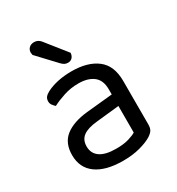

<svg xmlns="http://www.w3.org/2000/svg" viewBox="-168 -788 835 908"><g transform="rotate(-30 249.5 -334.5)"><path d="M240 -52Q282 -52 309.5 -60.5Q337 -69 349 -77V-222L225 -209Q173 -204 148 -185.5Q123 -167 123 -131Q123 -93 152 -72.5Q181 -52 240 -52ZM239 -475Q326 -475 377 -436Q428 -397 428 -313V-76Q428 -54 419.5 -42.5Q411 -31 394 -21Q370 -7 330.5 3.5Q291 14 240 14Q146 14 94.5 -23Q43 -60 43 -130Q43 -196 86 -229.5Q129 -263 207 -271L349 -285V-313Q349 -363 319 -386Q289 -409 238 -409Q196 -409 159 -397Q122 -385 93 -370Q85 -377 78.5 -386Q72 -395 72 -406Q72 -420 79 -429Q86 -438 101 -446Q128 -460 163 -467.5Q198 -475 239 -475ZM118 -634Q116 -644 116 -647Q116 -663 126.5 -673Q137 -683 154 -683Q175 -683 189 -666L279 -553Q278 -537 269 -527.5Q260 -518 246 -518Q235 -518 227.5 -522Q220 -526 212 -534Z"/></g></svg>

Font: Baloo 2
Style: Regular
Weight: 400
Designer: Sarang Kulkarni and Ek Type
Foundry: Ek Type
Version: Version 1.640;hotconv 1.0.111;makeotfexe 2.5.65597; ttfautoh